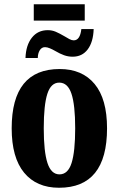

<svg xmlns="http://www.w3.org/2000/svg" viewBox="-20 -874 559 904"><path d="M35 -270Q35 -549 261 -549Q367 -549 425.5 -478.5Q484 -408 484 -270Q484 10 258 10Q152 10 93.5 -61Q35 -132 35 -270ZM334 -270Q334 -380 316.5 -432.5Q299 -485 259 -485Q220 -485 203 -432.5Q186 -380 186 -270Q186 -160 203.5 -106.5Q221 -53 260 -53Q300 -53 317 -106.5Q334 -160 334 -270ZM139 -854H379V-777H139ZM205 -732Q225 -732 242.5 -724.5Q260 -717 284 -703Q295 -696 306.5 -690Q318 -684 327 -684Q357 -684 363 -737H421Q419 -676 393 -641.5Q367 -607 322 -607Q301 -607 281.5 -614Q262 -621 240 -634Q228 -641 215 -646.5Q202 -652 192 -652Q176 -652 167 -637Q158 -622 158 -601H100Q102 -661 130 -696.5Q158 -732 205 -732Z"/></svg>

Font: Noto Serif CondExtraBold
Style: Regular
Weight: 800
Width: 3
Designer: Monotype Design Team
Foundry: Monotype Imaging Inc.
Version: Version 1.001